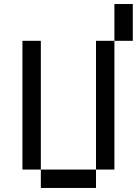

<svg xmlns="http://www.w3.org/2000/svg" viewBox="-20 -929 676 949"><path d="M90.9 -727.3V-90.9H181.8V-727.3ZM181.8 -90.9V0H454.5V-90.9ZM454.5 -727.3V-90.9H545.5V-727.3ZM545.5 -909.1V-727.3H636.4V-909.1Z"/></svg>

Font: Departure Mono
Style: Regular
Weight: 400
Monospace: yes
Designer: Helena Zhang
Version: Version 1.500;Glyphs 3.3.1 (3343)